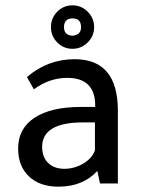

<svg xmlns="http://www.w3.org/2000/svg" viewBox="-20 -688 535 720"><path d="M422 0H355L345 -47Q291 12 199 12Q129 12 88.5 -26.5Q48 -65 48 -131Q48 -206 109.5 -246.5Q171 -287 284 -287H337V-292Q337 -396 232 -396Q165 -396 107 -353L81 -399Q159 -466 260 -466Q422 -466 422 -273ZM336 -229H292Q138 -229 138 -137Q138 -99 160.5 -77Q183 -55 221 -55Q259 -55 292 -74.5Q325 -94 336 -124ZM252 -505Q218 -505 194.5 -529Q171 -553 171 -586Q171 -620 194.5 -644Q218 -668 252 -668Q285 -668 309 -644Q333 -620 333 -586Q333 -553 309 -529Q285 -505 252 -505ZM252 -554Q284 -557 284 -586Q284 -619 252 -619Q220 -619 220 -586Q220 -556 252 -554Z"/></svg>

Font: TajawalTap Med
Style: Regular
Weight: 500
Designer: Boutros Fonts
Foundry: Created by Boutros International 2017
Version: Version 2.700